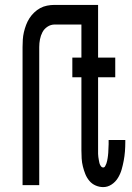

<svg xmlns="http://www.w3.org/2000/svg" viewBox="-20 -755 540 783"><path d="M401 8Q385 8 370 1.5Q355 -5 344.5 -17.5Q334 -30 328 -45Q322 -60 318 -76Q314 -92 313 -108.5Q312 -125 312 -141V-440H275V-520H312V-655H203Q187 -655 173.5 -646Q160 -637 153 -623.5Q146 -610 143 -594.5Q140 -579 140 -563V0H72V-563Q72 -578 73 -593.5Q74 -609 77.5 -624Q81 -639 86.5 -653.5Q92 -668 100 -680.5Q108 -693 119.5 -704Q131 -715 144 -722Q157 -729 172 -732Q187 -735 203 -735H380V-520H450V-440H380V-141Q380 -134 380 -127.5Q380 -121 381 -115Q382 -109 383 -102.5Q384 -96 385.5 -90Q387 -84 391 -78Q395 -72 401 -72Q406 -72 409 -77.5Q412 -83 414 -88.5Q416 -94 417 -99.5Q418 -105 419 -110.5Q420 -116 420.5 -121.5Q421 -127 421.5 -132.5Q422 -138 422 -144Q422 -150 422.5 -155.5Q423 -161 423 -166.5Q423 -172 423 -178V-184H491V-174Q491 -156 489.5 -137Q488 -118 484.5 -99.5Q481 -81 476 -63.5Q471 -46 461 -29.5Q451 -13 435 -2.5Q419 8 401 8Z"/></svg>

Font: Iosevka Bendy Medium
Style: Regular
Weight: 500
Monospace: yes
Designer: Belleve Invis
Foundry: Belleve Invis
Version: Version 30.1.2